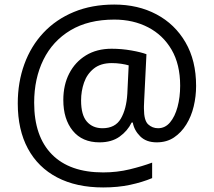

<svg xmlns="http://www.w3.org/2000/svg" viewBox="-20 -734 939 843"><path d="M841 -357Q841 -311 830.5 -267Q820 -223 798 -187.5Q776 -152 744 -130.5Q712 -109 668 -109Q622 -109 595.5 -135.5Q569 -162 563 -196H558Q540 -159 505 -134Q470 -109 417 -109Q341 -109 299.5 -160Q258 -211 258 -295Q258 -361 284 -411.5Q310 -462 357.5 -491Q405 -520 470 -520Q514 -520 556.5 -512.5Q599 -505 623 -496L613 -293Q612 -275 612 -267.5Q612 -260 612 -257Q612 -205 630.5 -188Q649 -171 674 -171Q705 -171 726.5 -196.5Q748 -222 759.5 -264.5Q771 -307 771 -358Q771 -451 733.5 -515.5Q696 -580 630.5 -614Q565 -648 482 -648Q368 -648 289.5 -601Q211 -554 170.5 -471.5Q130 -389 130 -283Q130 -135 208 -56Q286 23 433 23Q494 23 549.5 9.5Q605 -4 648 -20V48Q605 66 551.5 77.5Q498 89 433 89Q315 89 231 45Q147 1 102.5 -81.5Q58 -164 58 -280Q58 -373 87 -452.5Q116 -532 171 -590.5Q226 -649 304.5 -681.5Q383 -714 482 -714Q586 -714 667 -671Q748 -628 794.5 -548Q841 -468 841 -357ZM336 -293Q336 -229 361.5 -200Q387 -171 430 -171Q486 -171 510.5 -213Q535 -255 539 -322L545 -447Q532 -451 512 -454Q492 -457 471 -457Q422 -457 392 -433Q362 -409 349 -371.5Q336 -334 336 -293Z"/></svg>

Font: Noto Sans Gothic
Style: Regular
Weight: 400
Designer: Monotype Design Team
Foundry: Monotype Imaging Inc.
Version: Version 2.001; ttfautohint (v1.8.4.7-5d5b)